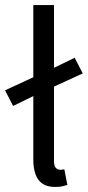

<svg xmlns="http://www.w3.org/2000/svg" viewBox="-29 -732 348 761"><path d="M23 -312 -9 -374 110 -429 172 -457 267 -503 299 -441 177 -385 115 -357ZM190 9Q159 9 140 -3.5Q121 -16 112 -40.5Q103 -65 103 -100V-712H185V-94Q185 -74 192.5 -66.5Q200 -59 210 -59Q213 -59 216.5 -59.5Q220 -60 226 -61L238 1Q229 4 217.5 6.5Q206 9 190 9Z"/></svg>

Font: Source Sans 3
Style: Regular
Weight: 400
Designer: Paul D. Hunt
Foundry: Adobe
Version: Version 3.046;hotconv 1.0.118;makeotfexe 2.5.65603